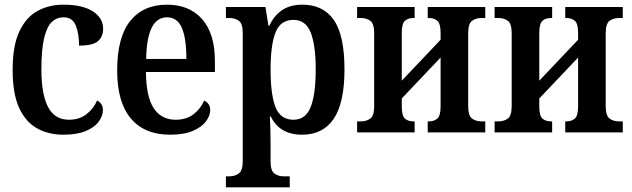

<svg xmlns="http://www.w3.org/2000/svg" viewBox="-20 -566 2703 821"><path d="M251 10Q187 10 138 -17.5Q89 -45 61.5 -105.5Q34 -166 34 -267Q34 -371 63 -432Q92 -493 141 -519.5Q190 -546 251 -546Q333 -546 377 -517.5Q421 -489 421 -443Q421 -410 399.5 -390.5Q378 -371 318 -371Q318 -422 304 -457Q290 -492 251 -492Q223 -492 202 -472.5Q181 -453 169 -404Q157 -355 157 -268Q157 -163 185.5 -108.5Q214 -54 275 -54Q319 -54 349.5 -77.5Q380 -101 395 -136Q406 -131 413 -121Q420 -111 420 -95Q420 -71 402.5 -46.5Q385 -22 347.5 -6Q310 10 251 10Z M707 10Q598 10 539.5 -59.5Q481 -129 481 -264Q481 -407 537 -476.5Q593 -546 694 -546Q790 -546 844.5 -484Q899 -422 899 -304V-258H604Q605 -152 637.5 -103Q670 -54 731 -54Q777 -54 807.5 -77.5Q838 -101 853 -136Q864 -131 871.5 -121Q879 -111 879 -96Q879 -72 861 -47.5Q843 -23 805 -6.5Q767 10 707 10ZM777 -314Q777 -402 757.5 -447Q738 -492 694 -492Q608 -492 605 -314Z M946 235V188H961Q985 188 1001.5 175.5Q1018 163 1018 122V-424Q1018 -465 1001.5 -477Q985 -489 961 -489H946V-536H1115L1128 -456H1132Q1150 -497 1184.5 -521.5Q1219 -546 1273 -546Q1362 -546 1407.5 -480.5Q1453 -415 1453 -269Q1453 -126 1407 -58Q1361 10 1272 10Q1222 10 1188.5 -10.5Q1155 -31 1138 -68H1134Q1135 -45 1136 -15Q1137 15 1137 43V124Q1137 164 1153.5 176Q1170 188 1193 188H1219V235ZM1235 -54Q1287 -54 1308.5 -108.5Q1330 -163 1330 -269Q1330 -373 1308.5 -427Q1287 -481 1235 -481Q1179 -481 1158 -427Q1137 -373 1137 -269Q1137 -162 1158 -108Q1179 -54 1235 -54Z M1507 0V-47H1523Q1547 -47 1563.5 -59Q1580 -71 1580 -113V-423Q1580 -465 1563.5 -477Q1547 -489 1523 -489H1507V-536H1753V-489H1747Q1725 -489 1711.5 -477Q1698 -465 1698 -425V-221L1864 -396V-425Q1864 -465 1850 -477Q1836 -489 1814 -489H1809V-536H2055V-489H2039Q2015 -489 1998.5 -477Q1982 -465 1982 -423V-113Q1982 -71 1998.5 -59Q2015 -47 2039 -47H2055V0H1809V-47H1814Q1836 -47 1850 -59Q1864 -71 1864 -111V-320L1698 -145V-111Q1698 -71 1711.5 -59Q1725 -47 1747 -47H1753V0Z M2095 0V-47H2111Q2135 -47 2151.5 -59Q2168 -71 2168 -113V-423Q2168 -465 2151.5 -477Q2135 -489 2111 -489H2095V-536H2341V-489H2335Q2313 -489 2299.5 -477Q2286 -465 2286 -425V-221L2452 -396V-425Q2452 -465 2438 -477Q2424 -489 2402 -489H2397V-536H2643V-489H2627Q2603 -489 2586.5 -477Q2570 -465 2570 -423V-113Q2570 -71 2586.5 -59Q2603 -47 2627 -47H2643V0H2397V-47H2402Q2424 -47 2438 -59Q2452 -71 2452 -111V-320L2286 -145V-111Q2286 -71 2299.5 -59Q2313 -47 2335 -47H2341V0Z"/></svg>

Font: Noto Serif Condensed SemiBold
Style: Regular
Weight: 600
Width: 3
Designer: Monotype Design Team
Foundry: Monotype Imaging Inc.
Version: Version 2.013